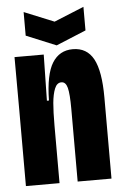

<svg xmlns="http://www.w3.org/2000/svg" viewBox="-52 -745 497 783"><g transform="rotate(-5 196.5 -354.0)"><path d="M22.2 -312.5 21.7 -528H141.3L137.8 -339.3H146.2Q148 -446.5 177.2 -493Q206.3 -539.5 260.8 -539.5Q318.7 -539.5 345.6 -489.8Q372.5 -440 372.5 -332.3V0H234V-297.5Q234 -359 227.4 -384Q220.8 -409 203 -409Q184.7 -409 175.4 -386.2Q166.2 -363.3 163 -327.9Q159.8 -292.5 159.8 -236.3V0H22.2ZM74.7 -611.2 197.2 -560.7 319.5 -611.2V-707.8L197.2 -657.8L74.7 -707.8Z"/></g></svg>

Font: Bricolage Grotesque 96pt Condensed ExBd
Style: Regular
Weight: 800
Width: 3
Designer: Mathieu Triay
Foundry: Atelier Triay
Version: Version 1.001;Glyphs 3.2 (3207)